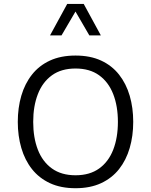

<svg xmlns="http://www.w3.org/2000/svg" viewBox="-20 -969 781 994"><path d="M371 -681.4Q294.7 -681.4 238.5 -655.4Q182.2 -629.4 145.4 -582.5Q108.5 -535.7 90.3 -473.3Q72.1 -410.9 72.1 -338Q72.1 -265.5 90.4 -202.9Q108.6 -140.3 145.5 -93.6Q182.4 -46.9 238.6 -20.7Q294.9 5.4 371 5.4Q447.1 5.4 503.3 -20.7Q559.6 -46.9 596.5 -93.6Q633.3 -140.3 651.5 -202.9Q669.7 -265.5 669.7 -338Q669.7 -410.9 651.5 -473.3Q633.3 -535.7 596.5 -582.5Q559.7 -629.4 503.5 -655.4Q447.2 -681.4 371 -681.4ZM371 -614.3Q444.6 -614.3 493.2 -579.2Q541.9 -544 566.1 -481.8Q590.4 -419.6 590.4 -338Q590.4 -256.6 566.3 -194.3Q542.2 -132 493.5 -96.8Q444.7 -61.6 371 -61.6Q297.6 -61.6 248.8 -96.8Q200 -132 175.9 -194.2Q151.9 -256.4 151.9 -338Q151.9 -419.6 176.1 -481.8Q200.2 -544 248.9 -579.2Q297.5 -614.3 371 -614.3ZM502 -785.9 413.4 -948.7H328L239.1 -785.9H298.6L370.8 -909.2L442.4 -785.9Z"/></svg>

Font: Estedad VF
Style: Regular
Weight: 100
Designer: Amin Abedi
Version: Version 7.3